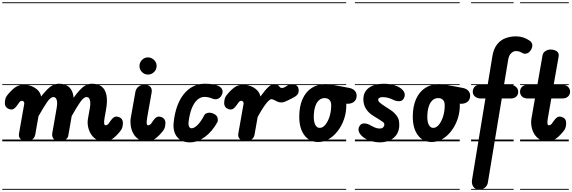

<svg xmlns="http://www.w3.org/2000/svg" viewBox="-25 -1250 5062 1698"><path d="M209 0Q181 0 159.2 -18.2Q137.5 -36.5 143 -68.5L189.5 -332Q190.5 -337 189.2 -341.8Q188 -346.5 185.5 -350.2Q183 -354 179.5 -356.2Q176 -358.5 172 -358.5Q161 -358.5 155.5 -354.5Q150 -350.5 147 -346.5L125.5 -316.5Q115.5 -302.5 103.2 -292Q91 -281.5 78 -281.5Q55 -281.5 36.5 -296Q18 -310.5 18 -339.5Q18 -353 22.2 -373.5Q26.5 -394 48 -418.5Q80.5 -457.5 111.8 -479Q143 -500.5 185.5 -500.5Q221 -500.5 253.8 -488Q286.5 -475.5 309.5 -452.2Q332.5 -429 338.5 -396.5Q367.5 -433.5 392.2 -458.5Q417 -483.5 442 -496.5Q467 -509.5 496 -509.5Q535.5 -509.5 563 -495.5Q590.5 -481.5 606.5 -454Q622.5 -426.5 626 -385.5Q652.5 -422.5 677.5 -450.5Q702.5 -478.5 729.5 -494Q756.5 -509.5 788 -509.5Q843 -509.5 875.2 -483.5Q907.5 -457.5 917 -405.8Q926.5 -354 912 -275.5L900 -209Q897 -191.5 896 -178.8Q895 -166 896.2 -158Q897.5 -150 900.5 -146Q903.5 -142 908 -142Q916 -142 923 -146Q930 -150 933.5 -154L954.5 -184Q964.5 -198.5 976.8 -208.8Q989 -219 1002 -219Q1025.5 -219 1043.8 -204.8Q1062 -190.5 1062 -161.5Q1062 -148 1057.8 -127.5Q1053.5 -107 1032 -82Q999.5 -43 968.5 -21.5Q937.5 0 894.5 0Q853.5 0 824.2 -18.8Q795 -37.5 777.2 -67.8Q759.5 -98 753.2 -133Q747 -168 753 -200.5L770 -297Q775.5 -327 773.2 -348.2Q771 -369.5 762.8 -380.5Q754.5 -391.5 740 -391.5Q714.5 -391.5 683 -345.2Q651.5 -299 609 -223.5L578.5 -48Q576 -33 557.2 -16.5Q538.5 0 499.5 0Q465 0 448.8 -22.2Q432.5 -44.5 437 -70L476.5 -297Q482 -327 480 -348.2Q478 -369.5 469.5 -380.5Q461 -391.5 446.5 -391.5Q421.5 -391.5 390 -345Q358.5 -298.5 315.5 -222.5L286.5 -58.5Q281.5 -30 257.5 -15Q233.5 0 209 0ZM209 0Q181 0 159.2 -18.2Q137.5 -36.5 143 -68.5L189.5 -332Q190.5 -337 189.2 -341.8Q188 -346.5 185.5 -350.2Q183 -354 179.5 -356.2Q176 -358.5 172 -358.5Q161 -358.5 155.5 -354.5Q150 -350.5 147 -346.5L125.5 -316.5Q115.5 -302.5 103.2 -292Q91 -281.5 78 -281.5Q55 -281.5 36.5 -296Q18 -310.5 18 -339.5Q18 -353 22.2 -373.5Q26.5 -394 48 -418.5Q80.5 -457.5 111.8 -479Q143 -500.5 185.5 -500.5Q221 -500.5 253.8 -488Q286.5 -475.5 309.5 -452.2Q332.5 -429 338.5 -396.5Q367.5 -433.5 392.2 -458.5Q417 -483.5 442 -496.5Q467 -509.5 496 -509.5Q535.5 -509.5 563 -495.5Q590.5 -481.5 606.5 -454Q622.5 -426.5 626 -385.5Q652.5 -422.5 677.5 -450.5Q702.5 -478.5 729.5 -494Q756.5 -509.5 788 -509.5Q843 -509.5 875.2 -483.5Q907.5 -457.5 917 -405.8Q926.5 -354 912 -275.5L900 -209Q897 -191.5 896 -178.8Q895 -166 896.2 -158Q897.5 -150 900.5 -146Q903.5 -142 908 -142Q916 -142 923 -146Q930 -150 933.5 -154L954.5 -184Q964.5 -198.5 976.8 -208.8Q989 -219 1002 -219Q1025.5 -219 1043.8 -204.8Q1062 -190.5 1062 -161.5Q1062 -148 1057.8 -127.5Q1053.5 -107 1032 -82Q999.5 -43 968.5 -21.5Q937.5 0 894.5 0Q853.5 0 824.2 -18.8Q795 -37.5 777.2 -67.8Q759.5 -98 753.2 -133Q747 -168 753 -200.5L770 -297Q775.5 -327 773.2 -348.2Q771 -369.5 762.8 -380.5Q754.5 -391.5 740 -391.5Q714.5 -391.5 683 -345.2Q651.5 -299 609 -223.5L578.5 -48Q576 -33 557.2 -16.5Q538.5 0 499.5 0Q465 0 448.8 -22.2Q432.5 -44.5 437 -70L476.5 -297Q482 -327 480 -348.2Q478 -369.5 469.5 -380.5Q461 -391.5 446.5 -391.5Q421.5 -391.5 390 -345Q358.5 -298.5 315.5 -222.5L286.5 -58.5Q281.5 -30 257.5 -15Q233.5 0 209 0ZM-5 420.5H1085V428.5H-5ZM-5 -16H1085V0H-5ZM-5 -505.5H1085V-497.5H-5ZM-5 -1230H1085V-1222H-5Z M1131 -205 1173 -440.5Q1174 -449 1181.8 -463.2Q1189.5 -477.5 1207 -489Q1224.5 -500.5 1254.5 -500.5Q1288.5 -500.5 1305 -482Q1321.5 -463.5 1316 -432L1276.5 -209.5Q1272.5 -186.5 1272 -171.5Q1271.5 -156.5 1274.8 -149.2Q1278 -142 1284 -142Q1292 -142 1299 -146Q1306 -150 1309.5 -154L1330.5 -184Q1340.5 -198.5 1352.8 -208.8Q1365 -219 1378 -219Q1401.5 -219 1419.8 -204.8Q1438 -190.5 1438 -161.5Q1438 -148 1433.8 -127.5Q1429.5 -107 1408 -82Q1375.5 -43 1344.5 -21.5Q1313.5 0 1270.5 0Q1229 0 1200 -19.2Q1171 -38.5 1154 -69.5Q1137 -100.5 1131.5 -136.2Q1126 -172 1131 -205ZM1208.5 -666.5Q1208.5 -697 1230.5 -719.8Q1252.5 -742.5 1283 -742.5Q1312.5 -742.5 1336.2 -720.8Q1360 -699 1360 -666.5Q1360 -635 1337.2 -612.8Q1314.5 -590.5 1283 -590.5Q1253 -590.5 1230.8 -612.8Q1208.5 -635 1208.5 -666.5ZM1131 -205 1173 -440.5Q1174 -449 1181.8 -463.2Q1189.5 -477.5 1207 -489Q1224.5 -500.5 1254.5 -500.5Q1288.5 -500.5 1305 -482Q1321.5 -463.5 1316 -432L1276.5 -209.5Q1272.5 -186.5 1272 -171.5Q1271.5 -156.5 1274.8 -149.2Q1278 -142 1284 -142Q1292 -142 1299 -146Q1306 -150 1309.5 -154L1330.5 -184Q1340.5 -198.5 1352.8 -208.8Q1365 -219 1378 -219Q1401.5 -219 1419.8 -204.8Q1438 -190.5 1438 -161.5Q1438 -148 1433.8 -127.5Q1429.5 -107 1408 -82Q1375.5 -43 1344.5 -21.5Q1313.5 0 1270.5 0Q1229 0 1200 -19.2Q1171 -38.5 1154 -69.5Q1137 -100.5 1131.5 -136.2Q1126 -172 1131 -205ZM1208.5 -666.5Q1208.5 -697 1230.5 -719.8Q1252.5 -742.5 1283 -742.5Q1312.5 -742.5 1336.2 -720.8Q1360 -699 1360 -666.5Q1360 -635 1337.2 -612.8Q1314.5 -590.5 1283 -590.5Q1253 -590.5 1230.8 -612.8Q1208.5 -635 1208.5 -666.5ZM1069.5 420.5H1461V428.5H1069.5ZM1069.5 -16H1461V0H1069.5ZM1069.5 -505.5H1461V-497.5H1069.5ZM1069.5 -1230H1461V-1222H1069.5Z M1654.5 9Q1579 9 1540.2 -40Q1501.5 -89 1511.5 -172Q1520 -250.5 1543 -313Q1566 -375.5 1601.8 -419.2Q1637.5 -463 1683.8 -486.2Q1730 -509.5 1784.5 -509.5Q1822.5 -509.5 1851.5 -505.5Q1880.5 -501.5 1903.5 -491.5Q1913 -488 1925 -478.2Q1937 -468.5 1942.2 -451.8Q1947.5 -435 1936 -410Q1924.5 -385.5 1902.5 -376.5Q1880.5 -367.5 1855.5 -377.5Q1835.5 -385.5 1818 -389.2Q1800.5 -393 1784.5 -393Q1748 -393 1718.8 -366.2Q1689.5 -339.5 1670 -289.2Q1650.5 -239 1642.5 -168.5Q1639.5 -145.5 1647.2 -130.5Q1655 -115.5 1669 -115.5Q1693.5 -115.5 1723.8 -146.2Q1754 -177 1782 -231.5Q1790 -247.5 1814.8 -252.2Q1839.5 -257 1867.5 -242.5Q1895.5 -229 1899.8 -205.2Q1904 -181.5 1897.5 -170Q1852 -87 1787 -39Q1722 9 1654.5 9ZM1654.5 9Q1579 9 1540.2 -40Q1501.5 -89 1511.5 -172Q1520 -250.5 1543 -313Q1566 -375.5 1601.8 -419.2Q1637.5 -463 1683.8 -486.2Q1730 -509.5 1784.5 -509.5Q1822.5 -509.5 1851.5 -505.5Q1880.5 -501.5 1903.5 -491.5Q1913 -488 1925 -478.2Q1937 -468.5 1942.2 -451.8Q1947.5 -435 1936 -410Q1924.5 -385.5 1902.5 -376.5Q1880.5 -367.5 1855.5 -377.5Q1835.5 -385.5 1818 -389.2Q1800.5 -393 1784.5 -393Q1748 -393 1718.8 -366.2Q1689.5 -339.5 1670 -289.2Q1650.5 -239 1642.5 -168.5Q1639.5 -145.5 1647.2 -130.5Q1655 -115.5 1669 -115.5Q1693.5 -115.5 1723.8 -146.2Q1754 -177 1782 -231.5Q1790 -247.5 1814.8 -252.2Q1839.5 -257 1867.5 -242.5Q1895.5 -229 1899.8 -205.2Q1904 -181.5 1897.5 -170Q1852 -87 1787 -39Q1722 9 1654.5 9ZM1445.5 420.5H1941.5V428.5H1445.5ZM1445.5 -16H1941.5V0H1445.5ZM1445.5 -505.5H1941.5V-497.5H1445.5ZM1445.5 -1230H1941.5V-1222H1445.5Z M2148.5 0Q2120.5 0 2098.8 -18.2Q2077 -36.5 2082.5 -68.5L2129 -332Q2130 -337 2128.8 -341.8Q2127.5 -346.5 2125 -350.2Q2122.5 -354 2119 -356.2Q2115.5 -358.5 2111.5 -358.5Q2100.5 -358.5 2095 -354.5Q2089.5 -350.5 2086.5 -346.5L2065 -316.5Q2055 -302.5 2042.8 -292Q2030.5 -281.5 2017.5 -281.5Q1994.5 -281.5 1976 -296Q1957.5 -310.5 1957.5 -339.5Q1957.5 -353 1961.8 -373.5Q1966 -394 1987.5 -418.5Q2020 -457.5 2051.2 -479Q2082.5 -500.5 2125 -500.5Q2160.5 -500.5 2193.2 -487.8Q2226 -475 2249 -451.8Q2272 -428.5 2278 -396Q2316 -449.5 2346 -478Q2376 -506.5 2399 -506.5Q2422.5 -506.5 2432.5 -498Q2442.5 -489.5 2449 -480.8Q2455.5 -472 2468.5 -472Q2483 -472 2497.8 -481.5Q2512.5 -491 2520.5 -496Q2534.5 -505.5 2557.2 -506Q2580 -506.5 2598.2 -493.5Q2616.5 -480.5 2616.5 -450Q2616.5 -428.5 2606.2 -415.2Q2596 -402 2582 -394Q2568 -386 2556.5 -380Q2536.5 -369.5 2509.5 -356.8Q2482.5 -344 2465 -344Q2444.5 -344 2428.5 -351.2Q2412.5 -358.5 2399.2 -365.8Q2386 -373 2374 -373Q2365.5 -373 2349 -357.5Q2332.5 -342 2308.5 -307.2Q2284.5 -272.5 2253.5 -215L2226 -58.5Q2221 -30 2197 -15Q2173 0 2148.5 0ZM2148.5 0Q2120.5 0 2098.8 -18.2Q2077 -36.5 2082.5 -68.5L2129 -332Q2130 -337 2128.8 -341.8Q2127.5 -346.5 2125 -350.2Q2122.5 -354 2119 -356.2Q2115.5 -358.5 2111.5 -358.5Q2100.5 -358.5 2095 -354.5Q2089.5 -350.5 2086.5 -346.5L2065 -316.5Q2055 -302.5 2042.8 -292Q2030.5 -281.5 2017.5 -281.5Q1994.5 -281.5 1976 -296Q1957.5 -310.5 1957.5 -339.5Q1957.5 -353 1961.8 -373.5Q1966 -394 1987.5 -418.5Q2020 -457.5 2051.2 -479Q2082.5 -500.5 2125 -500.5Q2160.5 -500.5 2193.2 -487.8Q2226 -475 2249 -451.8Q2272 -428.5 2278 -396Q2316 -449.5 2346 -478Q2376 -506.5 2399 -506.5Q2422.5 -506.5 2432.5 -498Q2442.5 -489.5 2449 -480.8Q2455.5 -472 2468.5 -472Q2483 -472 2497.8 -481.5Q2512.5 -491 2520.5 -496Q2534.5 -505.5 2557.2 -506Q2580 -506.5 2598.2 -493.5Q2616.5 -480.5 2616.5 -450Q2616.5 -428.5 2606.2 -415.2Q2596 -402 2582 -394Q2568 -386 2556.5 -380Q2536.5 -369.5 2509.5 -356.8Q2482.5 -344 2465 -344Q2444.5 -344 2428.5 -351.2Q2412.5 -358.5 2399.2 -365.8Q2386 -373 2374 -373Q2365.5 -373 2349 -357.5Q2332.5 -342 2308.5 -307.2Q2284.5 -272.5 2253.5 -215L2226 -58.5Q2221 -30 2197 -15Q2173 0 2148.5 0ZM1934.5 420.5H2587.5V428.5H1934.5ZM1934.5 -16H2587.5V0H1934.5ZM1934.5 -505.5H2587.5V-497.5H1934.5ZM1934.5 -1230H2587.5V-1222H1934.5Z M2790 6Q2711.5 6 2666.5 -54.5Q2621.5 -115 2621.5 -218Q2621.5 -308 2650 -372.8Q2678.5 -437.5 2731.2 -472Q2784 -506.5 2856 -506.5Q2869.5 -506.5 2888 -504Q2906.5 -501.5 2923.8 -498.2Q2941 -495 2949 -493.5Q2952 -493 2959.5 -491.8Q2967 -490.5 2990.8 -486.2Q3014.5 -482 3065.5 -472Q3097 -465.5 3113 -446.8Q3129 -428 3129 -404.5Q3129 -367.5 3104.5 -349Q3080 -330.5 3043 -332.5L3037 -333Q3037.5 -329.5 3037.5 -325.5Q3037.5 -321.5 3037.5 -317.5Q3037.5 -253.5 3017.2 -195.2Q2997 -137 2962.2 -91.8Q2927.5 -46.5 2883 -20.2Q2838.5 6 2790 6ZM2750 -214Q2750 -170 2764.2 -144.5Q2778.5 -119 2802.5 -119Q2829.5 -119 2852.5 -147Q2875.5 -175 2889.8 -220.5Q2904 -266 2904 -318.5Q2904 -351 2888.2 -366.8Q2872.5 -382.5 2846 -382.5Q2817 -382.5 2795.2 -362.8Q2773.5 -343 2761.8 -305.2Q2750 -267.5 2750 -214ZM2790 6Q2711.5 6 2666.5 -54.5Q2621.5 -115 2621.5 -218Q2621.5 -308 2650 -372.8Q2678.5 -437.5 2731.2 -472Q2784 -506.5 2856 -506.5Q2869.5 -506.5 2888 -504Q2906.5 -501.5 2923.8 -498.2Q2941 -495 2949 -493.5Q2952 -493 2959.5 -491.8Q2967 -490.5 2990.8 -486.2Q3014.5 -482 3065.5 -472Q3097 -465.5 3113 -446.8Q3129 -428 3129 -404.5Q3129 -367.5 3104.5 -349Q3080 -330.5 3043 -332.5L3037 -333Q3037.5 -329.5 3037.5 -325.5Q3037.5 -321.5 3037.5 -317.5Q3037.5 -253.5 3017.2 -195.2Q2997 -137 2962.2 -91.8Q2927.5 -46.5 2883 -20.2Q2838.5 6 2790 6ZM2750 -214Q2750 -170 2764.2 -144.5Q2778.5 -119 2802.5 -119Q2829.5 -119 2852.5 -147Q2875.5 -175 2889.8 -220.5Q2904 -266 2904 -318.5Q2904 -351 2888.2 -366.8Q2872.5 -382.5 2846 -382.5Q2817 -382.5 2795.2 -362.8Q2773.5 -343 2761.8 -305.2Q2750 -267.5 2750 -214ZM2557.5 420.5H3036.5V428.5H2557.5ZM2557.5 -16H3036.5V0H2557.5ZM2557.5 -505.5H3036.5V-497.5H2557.5ZM2557.5 -1230H3036.5V-1222H2557.5Z M3331.5 9Q3302.5 9 3266.8 0.2Q3231 -8.5 3204 -25.5Q3162.5 -52 3150.5 -81Q3138.5 -110 3154.5 -135Q3169 -160.5 3198.8 -158.5Q3228.5 -156.5 3252 -141Q3261 -136 3284.8 -124.8Q3308.5 -113.5 3332.5 -113.5Q3354.5 -113.5 3364.2 -124.5Q3374 -135.5 3374 -146.5Q3374 -155 3371.5 -160.2Q3369 -165.5 3360.5 -172Q3346.5 -182 3325.5 -195.2Q3304.5 -208.5 3281 -222.5Q3235.5 -249.5 3212 -287.2Q3188.5 -325 3188.5 -372Q3188.5 -437 3237 -473.2Q3285.5 -509.5 3370 -509.5Q3399 -509.5 3431.5 -504Q3464 -498.5 3491.5 -485.5Q3531.5 -466.5 3547.2 -439Q3563 -411.5 3546 -379Q3533 -355.5 3504.8 -355Q3476.5 -354.5 3449 -369Q3432 -378 3407.8 -384.5Q3383.5 -391 3358 -391Q3340 -391 3329.8 -384.5Q3319.5 -378 3319.5 -368Q3319.5 -355.5 3333.8 -342.5Q3348 -329.5 3380 -309Q3401.5 -295 3425 -279.8Q3448.5 -264.5 3460.5 -252.5Q3480 -234 3493 -210.8Q3506 -187.5 3506 -143.5Q3506 -98 3484.8 -63.5Q3463.5 -29 3424.2 -10Q3385 9 3331.5 9ZM3331.5 9Q3302.5 9 3266.8 0.2Q3231 -8.5 3204 -25.5Q3162.5 -52 3150.5 -81Q3138.5 -110 3154.5 -135Q3169 -160.5 3198.8 -158.5Q3228.5 -156.5 3252 -141Q3261 -136 3284.8 -124.8Q3308.5 -113.5 3332.5 -113.5Q3354.5 -113.5 3364.2 -124.5Q3374 -135.5 3374 -146.5Q3374 -155 3371.5 -160.2Q3369 -165.5 3360.5 -172Q3346.5 -182 3325.5 -195.2Q3304.5 -208.5 3281 -222.5Q3235.5 -249.5 3212 -287.2Q3188.5 -325 3188.5 -372Q3188.5 -437 3237 -473.2Q3285.5 -509.5 3370 -509.5Q3399 -509.5 3431.5 -504Q3464 -498.5 3491.5 -485.5Q3531.5 -466.5 3547.2 -439Q3563 -411.5 3546 -379Q3533 -355.5 3504.8 -355Q3476.5 -354.5 3449 -369Q3432 -378 3407.8 -384.5Q3383.5 -391 3358 -391Q3340 -391 3329.8 -384.5Q3319.5 -378 3319.5 -368Q3319.5 -355.5 3333.8 -342.5Q3348 -329.5 3380 -309Q3401.5 -295 3425 -279.8Q3448.5 -264.5 3460.5 -252.5Q3480 -234 3493 -210.8Q3506 -187.5 3506 -143.5Q3506 -98 3484.8 -63.5Q3463.5 -29 3424.2 -10Q3385 9 3331.5 9ZM3113.5 420.5H3579V428.5H3113.5ZM3113.5 -16H3579V0H3113.5ZM3113.5 -505.5H3579V-497.5H3113.5ZM3113.5 -1230H3579V-1222H3113.5Z M3794 6Q3715.5 6 3670.5 -54.5Q3625.5 -115 3625.5 -218Q3625.5 -308 3654 -372.8Q3682.5 -437.5 3735.2 -472Q3788 -506.5 3860 -506.5Q3873.5 -506.5 3892 -504Q3910.5 -501.5 3927.8 -498.2Q3945 -495 3953 -493.5Q3956 -493 3963.5 -491.8Q3971 -490.5 3994.8 -486.2Q4018.5 -482 4069.5 -472Q4101 -465.5 4117 -446.8Q4133 -428 4133 -404.5Q4133 -367.5 4108.5 -349Q4084 -330.5 4047 -332.5L4041 -333Q4041.5 -329.5 4041.5 -325.5Q4041.5 -321.5 4041.5 -317.5Q4041.5 -253.5 4021.2 -195.2Q4001 -137 3966.2 -91.8Q3931.5 -46.5 3887 -20.2Q3842.5 6 3794 6ZM3754 -214Q3754 -170 3768.2 -144.5Q3782.5 -119 3806.5 -119Q3833.5 -119 3856.5 -147Q3879.5 -175 3893.8 -220.5Q3908 -266 3908 -318.5Q3908 -351 3892.2 -366.8Q3876.5 -382.5 3850 -382.5Q3821 -382.5 3799.2 -362.8Q3777.5 -343 3765.8 -305.2Q3754 -267.5 3754 -214ZM3794 6Q3715.5 6 3670.5 -54.5Q3625.5 -115 3625.5 -218Q3625.5 -308 3654 -372.8Q3682.5 -437.5 3735.2 -472Q3788 -506.5 3860 -506.5Q3873.5 -506.5 3892 -504Q3910.5 -501.5 3927.8 -498.2Q3945 -495 3953 -493.5Q3956 -493 3963.5 -491.8Q3971 -490.5 3994.8 -486.2Q4018.5 -482 4069.5 -472Q4101 -465.5 4117 -446.8Q4133 -428 4133 -404.5Q4133 -367.5 4108.5 -349Q4084 -330.5 4047 -332.5L4041 -333Q4041.5 -329.5 4041.5 -325.5Q4041.5 -321.5 4041.5 -317.5Q4041.5 -253.5 4021.2 -195.2Q4001 -137 3966.2 -91.8Q3931.5 -46.5 3887 -20.2Q3842.5 6 3794 6ZM3754 -214Q3754 -170 3768.2 -144.5Q3782.5 -119 3806.5 -119Q3833.5 -119 3856.5 -147Q3879.5 -175 3893.8 -220.5Q3908 -266 3908 -318.5Q3908 -351 3892.2 -366.8Q3876.5 -382.5 3850 -382.5Q3821 -382.5 3799.2 -362.8Q3777.5 -343 3765.8 -305.2Q3754 -267.5 3754 -214ZM3561.5 420.5H4040.5V428.5H3561.5ZM3561.5 -16H4040.5V0H3561.5ZM3561.5 -505.5H4040.5V-497.5H3561.5ZM3561.5 -1230H4040.5V-1222H3561.5Z M4215 427Q4187.5 427 4172 413.2Q4156.5 399.5 4151.2 380.2Q4146 361 4149 344L4268 -379H4228Q4196 -379 4176 -396Q4156 -413 4156 -439Q4156 -464 4172.2 -482.2Q4188.5 -500.5 4221 -500.5H4288L4329.5 -753Q4341 -821 4372.5 -859.2Q4404 -897.5 4447.2 -913Q4490.5 -928.5 4536 -928.5Q4571.5 -928.5 4600.8 -919.2Q4630 -910 4658 -891Q4677 -878.5 4681.8 -858Q4686.5 -837.5 4672 -811Q4655 -782 4632.2 -776.8Q4609.5 -771.5 4596.5 -780.5Q4587.5 -786 4572.8 -792.2Q4558 -798.5 4536 -798.5Q4516.5 -798.5 4496 -779.8Q4475.5 -761 4469 -720.5L4432.5 -500.5H4483.5Q4517.5 -500.5 4537.8 -482.2Q4558 -464 4558 -439Q4558 -411.5 4540 -395.2Q4522 -379 4490.5 -379H4412.5L4289.5 364.5Q4286 389.5 4265 408.2Q4244 427 4215 427ZM4215 427Q4187.5 427 4172 413.2Q4156.5 399.5 4151.2 380.2Q4146 361 4149 344L4268 -379H4228Q4196 -379 4176 -396Q4156 -413 4156 -439Q4156 -464 4172.2 -482.2Q4188.5 -500.5 4221 -500.5H4288L4329.5 -753Q4341 -821 4372.5 -859.2Q4404 -897.5 4447.2 -913Q4490.5 -928.5 4536 -928.5Q4571.5 -928.5 4600.8 -919.2Q4630 -910 4658 -891Q4677 -878.5 4681.8 -858Q4686.5 -837.5 4672 -811Q4655 -782 4632.2 -776.8Q4609.5 -771.5 4596.5 -780.5Q4587.5 -786 4572.8 -792.2Q4558 -798.5 4536 -798.5Q4516.5 -798.5 4496 -779.8Q4475.5 -761 4469 -720.5L4432.5 -500.5H4483.5Q4517.5 -500.5 4537.8 -482.2Q4558 -464 4558 -439Q4558 -411.5 4540 -395.2Q4522 -379 4490.5 -379H4412.5L4289.5 364.5Q4286 389.5 4265 408.2Q4244 427 4215 427ZM4141 420.5H4517.5V428.5H4141ZM4141 -16H4517.5V0H4141ZM4141 -505.5H4517.5V-497.5H4141ZM4141 -1230H4517.5V-1222H4141Z M4814.5 0Q4773.5 0 4744.5 -19Q4715.5 -38 4698.2 -68.2Q4681 -98.5 4675.2 -133.8Q4669.5 -169 4675 -201.5L4706 -379H4644.5Q4610.5 -379 4592.2 -396Q4574 -413 4574 -439Q4574 -465.5 4592.2 -483Q4610.5 -500.5 4644.5 -500.5H4727.5L4773 -760.5Q4777 -784.5 4798.5 -798.2Q4820 -812 4843 -812Q4862.5 -812 4880.8 -806Q4899 -800 4909.2 -786Q4919.5 -772 4915 -747L4871.5 -500.5H4945Q4979.5 -500.5 4998 -483Q5016.5 -465.5 5016.5 -439Q5016.5 -413 4998 -396Q4979.5 -379 4945 -379H4850.5L4819.5 -201.5Q4816.5 -186 4816 -174.8Q4815.5 -163.5 4816.8 -156.2Q4818 -149 4820.8 -145.5Q4823.5 -142 4828 -142Q4836.5 -142 4843.5 -146Q4850.5 -150 4853.5 -154L4875 -184Q4885 -198.5 4897.2 -208.8Q4909.5 -219 4922 -219Q4945.5 -219 4963.8 -204.8Q4982 -190.5 4982 -161.5Q4982 -148 4978 -127.5Q4974 -107 4952 -82Q4919.5 -43 4888.5 -21.5Q4857.5 0 4814.5 0ZM4814.5 0Q4773.5 0 4744.5 -19Q4715.5 -38 4698.2 -68.2Q4681 -98.5 4675.2 -133.8Q4669.5 -169 4675 -201.5L4706 -379H4644.5Q4610.5 -379 4592.2 -396Q4574 -413 4574 -439Q4574 -465.5 4592.2 -483Q4610.5 -500.5 4644.5 -500.5H4727.5L4773 -760.5Q4777 -784.5 4798.5 -798.2Q4820 -812 4843 -812Q4862.5 -812 4880.8 -806Q4899 -800 4909.2 -786Q4919.5 -772 4915 -747L4871.5 -500.5H4945Q4979.5 -500.5 4998 -483Q5016.5 -465.5 5016.5 -439Q5016.5 -413 4998 -396Q4979.5 -379 4945 -379H4850.5L4819.5 -201.5Q4816.5 -186 4816 -174.8Q4815.5 -163.5 4816.8 -156.2Q4818 -149 4820.8 -145.5Q4823.5 -142 4828 -142Q4836.5 -142 4843.5 -146Q4850.5 -150 4853.5 -154L4875 -184Q4885 -198.5 4897.2 -208.8Q4909.5 -219 4922 -219Q4945.5 -219 4963.8 -204.8Q4982 -190.5 4982 -161.5Q4982 -148 4978 -127.5Q4974 -107 4952 -82Q4919.5 -43 4888.5 -21.5Q4857.5 0 4814.5 0ZM4574.5 420.5H5005V428.5H4574.5ZM4574.5 -16H5005V0H4574.5ZM4574.5 -505.5H5005V-497.5H4574.5ZM4574.5 -1230H5005V-1222H4574.5Z"/></svg>

Font: Edu VIC WA NT Pre Guide
Style: Regular
Weight: 400
Designer: Tina and Corey Anderson, Eben Sorkin, Mirko Velimirovic
Foundry: Google for Education
Version: Version 1.000